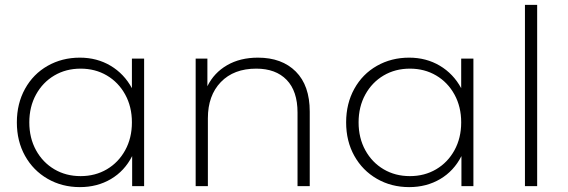

<svg xmlns="http://www.w3.org/2000/svg" viewBox="-20 -762 2324 786"><path d="M570 -522V0H521V-123Q490 -62 434 -29Q378 4 307 4Q234 4 175 -30Q116 -64 82.5 -124Q49 -184 49 -261Q49 -338 82.5 -398.5Q116 -459 175 -492.5Q234 -526 307 -526Q377 -526 432.5 -493Q488 -460 520 -401V-522ZM520 -261Q520 -325 492.5 -375Q465 -425 417.5 -453Q370 -481 310 -481Q250 -481 202.5 -453Q155 -425 127.5 -375Q100 -325 100 -261Q100 -197 127.5 -147Q155 -97 202.5 -69Q250 -41 310 -41Q370 -41 417.5 -69Q465 -97 492.5 -147Q520 -197 520 -261Z M1248 -305V0H1198V-301Q1198 -389 1153.5 -435Q1109 -481 1029 -481Q937 -481 884 -426Q831 -371 831 -278V0H781V-522H829V-409Q856 -464 909.5 -495Q963 -526 1036 -526Q1134 -526 1191 -469Q1248 -412 1248 -305Z M1918 -522V0H1869V-123Q1838 -62 1782 -29Q1726 4 1655 4Q1582 4 1523 -30Q1464 -64 1430.5 -124Q1397 -184 1397 -261Q1397 -338 1430.5 -398.5Q1464 -459 1523 -492.5Q1582 -526 1655 -526Q1725 -526 1780.5 -493Q1836 -460 1868 -401V-522ZM1868 -261Q1868 -325 1840.5 -375Q1813 -425 1765.5 -453Q1718 -481 1658 -481Q1598 -481 1550.5 -453Q1503 -425 1475.5 -375Q1448 -325 1448 -261Q1448 -197 1475.5 -147Q1503 -97 1550.5 -69Q1598 -41 1658 -41Q1718 -41 1765.5 -69Q1813 -97 1840.5 -147Q1868 -197 1868 -261Z M2129 -742H2179V0H2129Z"/></svg>

Font: Idrija Light
Style: Regular
Weight: 300
Designer: Julieta Ulanovsky
Foundry: Julieta Ulanovsky
Version: Version 7.200